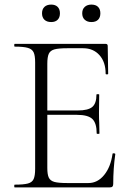

<svg xmlns="http://www.w3.org/2000/svg" viewBox="-20 -816 573 836"><path d="M44 -12Q83 -12 101.5 -17Q120 -22 126.5 -36.5Q133 -51 133 -81V-544Q133 -574 126.5 -588Q120 -602 101.5 -607.5Q83 -613 44 -613Q42 -613 42 -619Q42 -625 44 -625H440Q449 -625 449 -616L451 -495Q451 -492 445.5 -492Q440 -492 440 -495Q440 -546 413 -576Q386 -606 342 -606H273Q235 -606 217 -601Q199 -596 192.5 -582Q186 -568 186 -538V-85Q186 -56 192.5 -42.5Q199 -29 216.5 -24Q234 -19 273 -19H365Q405 -19 433.5 -54Q462 -89 470 -146Q470 -149 476 -148.5Q482 -148 482 -145Q473 -82 473 -15Q473 -7 469.5 -3.5Q466 0 457 0H44Q42 0 42 -6Q42 -12 44 -12ZM315 -316H161V-335H318Q364 -335 382 -350.5Q400 -366 400 -404Q400 -406 406 -406Q412 -406 412 -404L411 -325Q411 -296 412 -282L413 -235Q413 -233 407 -233Q401 -233 401 -235Q401 -280 382 -298Q363 -316 315 -316ZM163 -758Q163 -776 173.5 -786Q184 -796 203 -796Q221 -796 231 -786Q241 -776 241 -758Q241 -740 231 -730Q221 -720 203 -720Q184 -720 173.5 -730Q163 -740 163 -758ZM338 -758Q338 -776 349 -786Q360 -796 378 -796Q397 -796 407 -786Q417 -776 417 -758Q417 -740 407 -730Q397 -720 378 -720Q360 -720 349 -730Q338 -740 338 -758Z"/></svg>

Font: Cormorant SC Light
Style: Regular
Weight: 300
Designer: Christian Thalmann (Catharsis Fonts)
Foundry: Catharsis Fonts
Version: Version 4.000